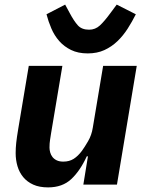

<svg xmlns="http://www.w3.org/2000/svg" viewBox="-20 -802 640 834"><path d="M362 -123H357Q328 -60 289.5 -24Q251 12 189 12Q151 12 124.5 0Q98 -12 81 -32.5Q64 -53 56 -80Q48 -107 48 -137Q48 -159 50.5 -182Q53 -205 59 -241L105 -516H251L202 -224Q200 -210 197.5 -195Q195 -180 195 -161Q195 -151 198 -140Q201 -129 208 -120Q215 -111 226.5 -105.5Q238 -100 255 -100Q281 -100 300 -112Q319 -124 336 -147Q347 -162 362.5 -188.5Q378 -215 383 -247L428 -516H574L488 0H342ZM361 -570Q319 -570 288.5 -585Q258 -600 237 -624Q216 -648 203 -678.5Q190 -709 182 -740L263 -782L283 -745Q301 -711 318 -692Q335 -673 367 -673Q394 -673 414 -691.5Q434 -710 461 -747L487 -782L570 -740Q554 -708 534.5 -677.5Q515 -647 490 -623Q465 -599 433.5 -584.5Q402 -570 361 -570Z"/></svg>

Font: IBM Plex Mono
Style: Bold Italic
Weight: 700
Italic angle: -9°
Monospace: yes
Designer: Mike Abbink, Paul van der Laan, Pieter van Rosmalen
Foundry: Bold Monday
Version: Version 2.3